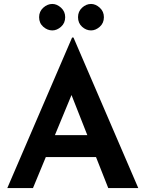

<svg xmlns="http://www.w3.org/2000/svg" viewBox="-20 -952 737 972"><path d="M17 0 345 -762H352L680 0H528L466 -157H212L147 0ZM258 -268H422L342 -471ZM178 -865Q178 -894 199 -913Q220 -932 245 -932Q268 -932 289 -913Q310 -894 310 -865Q310 -835 289 -816.5Q268 -798 245 -798Q220 -798 199 -816.5Q178 -835 178 -865ZM375 -865Q375 -894 395.5 -913Q416 -932 441 -932Q464 -932 485 -913Q506 -894 506 -865Q506 -835 485 -816.5Q464 -798 441 -798Q416 -798 395.5 -816.5Q375 -835 375 -865Z"/></svg>

Font: Reem Kufi SemiBold
Style: Regular
Weight: 600
Designer: Khaled Hosny
Version: Version 1.001